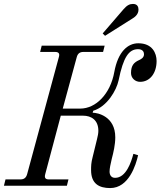

<svg xmlns="http://www.w3.org/2000/svg" viewBox="-40 -944 816 976"><path d="M482 -774 494 -762 632 -849C642 -855 664 -869 664 -895C664 -908 659 -924 636 -924C620 -924 606 -918 588 -897ZM-20 0H300L308 -32H208C190 -32 185 -41 190 -59L269 -356H382C424 -356 460 -334 460 -279C460 -266 457 -252 453 -236L431 -146C423 -116 423 -99 423 -79C423 -9 465 12 520 12C615 12 651 -106 662 -155L638 -162C627 -120 601 -40 545 -40C525 -40 517 -55 517 -72C517 -88 522 -110 528 -136C537 -170 546 -209 546 -246C546 -353 456 -371 431 -371L434 -381C504 -402 552 -484 563 -536C587 -654 615 -694 662 -694C670 -694 692 -692 692 -668C692 -650 675 -642 666 -638C642 -627 626 -612 626 -573C626 -546 648 -528 672 -528C723 -528 756 -573 756 -634C756 -673 735 -724 663 -724C610 -724 560 -682 541 -578C521 -466 447 -392 368 -392H279L350 -653C355 -672 366 -680 384 -680H484L492 -712H172L164 -680H240C258 -680 265 -672 259 -653L98 -59C93 -41 83 -32 64 -32H-12Z"/></svg>

Font: Old Standard
Style: Italic
Weight: 400
Italic angle: -15.2°
Designer: Alexey Kryukov <alexios@thessalonica.org.ru>
Version: Version 2.0